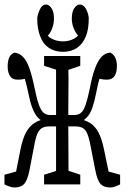

<svg xmlns="http://www.w3.org/2000/svg" viewBox="-33 -771 564 852"><path d="M-13.2 47.4V4.4L71.8 -19L29.3 36.6L58.1 -109.4Q67.4 -155.3 82.5 -183.3Q97.7 -211.4 120.8 -225.8Q144 -240.2 177.7 -245.1L166.5 -227.5Q146.5 -235.8 133.3 -251.2Q120.1 -266.6 110.1 -293Q100.1 -319.3 92.3 -359.9Q83 -403.8 74.5 -430.2Q65.9 -456.5 56.6 -476.1L100.1 -427.7Q83.5 -422.9 72.3 -420.2Q61 -417.5 44.9 -417.5Q21.5 -417.5 11.2 -433.8Q1 -450.2 1 -476.6Q1 -499 7.6 -514.9Q14.2 -530.8 30.8 -537.6Q53.2 -535.2 69.6 -518.1Q85.9 -501 97.9 -466.8Q109.9 -432.6 120.6 -379.4Q129.9 -333.5 139.2 -307.1Q148.4 -280.8 160.4 -270.8Q172.4 -260.7 188.5 -260.7H243.2V-210H185.1Q167.5 -210 155.5 -204.1Q143.6 -198.2 135.5 -182.9Q127.4 -167.5 121.6 -139.2L97.7 -15.1Q88.4 30.8 73.7 45.9Q59.1 61 30.8 61Q21.5 61 8.8 56.6Q-3.9 52.2 -13.2 47.4ZM500 47.4Q490.7 52.2 478.3 56.6Q465.8 61 456.1 61Q428.7 61 413.8 45.9Q398.9 30.8 390.1 -15.1L365.7 -139.2Q359.9 -166.5 352.1 -182.4Q344.2 -198.2 332 -204.1Q319.8 -210 301.8 -210H243.2V-260.7H298.3Q314.9 -260.7 326.7 -270.8Q338.4 -280.8 347.4 -307.4Q356.4 -334 365.7 -379.4Q375.5 -432.1 388.2 -466.6Q400.9 -501 417 -518.3Q433.1 -535.6 456.1 -537.6Q471.7 -530.3 478.8 -514.6Q485.8 -499 485.8 -476.6Q485.8 -449.7 475.3 -433.6Q464.8 -417.5 441.9 -417.5Q426.8 -417.5 415.5 -419.9Q404.3 -422.4 386.7 -427.7L430.2 -476.1Q420.9 -457 411.6 -430.9Q402.3 -404.8 394 -359.9Q385.7 -318.8 376.7 -292.7Q367.7 -266.6 353.5 -251.2Q339.4 -235.8 319.8 -227.5L309.1 -245.1Q342.3 -240.2 365.7 -225.8Q389.2 -211.4 404.1 -183.1Q418.9 -154.8 428.2 -109.4L458.5 36.6L415 -19L500 4.4ZM214.8 47.4Q215.8 20 215.8 -24.9Q215.8 -69.8 215.8 -121.6Q215.8 -173.3 215.8 -217.3V-254.9Q215.8 -300.8 215.8 -352.1Q215.8 -403.3 215.8 -449.5Q215.8 -495.6 214.8 -522.5H271.5Q270.5 -501 270.5 -467.3Q270.5 -449.2 270.5 -449.2Q271 -446.3 271 -418Q271 -386.2 270.5 -351.6Q270 -316.9 270 -254.9V-217.3Q270 -173.3 270.5 -121.6Q271 -69.8 271 -24.9Q271 20 271.5 47.4ZM162.6 47.4V4.4L236.8 -19H253.4L323.2 4.4V47.4ZM162.6 -479V-522.5H323.2V-479L253.4 -455.1H236.8ZM246.6 -541Q210 -541 183.6 -558.8Q157.2 -576.7 145 -610.8Q132.3 -643.6 132.3 -687.5Q132.3 -689.9 132.3 -692.4Q135.7 -712.4 145.3 -731.7Q154.8 -751 171.4 -751Q184.1 -751 195.3 -735.1Q206.5 -719.2 206.5 -688.5Q206.5 -664.6 197 -641.4Q187.5 -618.2 170.9 -605L156.2 -646Q173.8 -610.8 196.8 -599.1Q219.7 -587.4 246.6 -587.4Q273.4 -587.4 296.1 -599.6Q318.8 -611.8 336.4 -646L321.3 -605Q306.2 -618.2 295.9 -641.1Q285.6 -664.1 285.6 -688.5Q285.6 -719.2 296.9 -735.1Q308.1 -751 321.3 -751Q337.9 -751 348.1 -732.2Q358.4 -713.4 360.8 -692.4Q360.8 -689.9 360.8 -687.5Q360.8 -641.6 348.1 -609.9Q335 -576.7 309.1 -558.8Q283.2 -541 246.6 -541Z"/></svg>

Font: Scarab Serif
Style: Condensed
Weight: 400
Designer: John Roberts
Foundry: Scarab
Version: 1.0